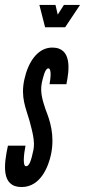

<svg xmlns="http://www.w3.org/2000/svg" viewBox="-34 -747 343 775"><path d="M229 -637 289 -727H224L199 -688L190 -727H125L148 -637ZM234 -407C245 -461 259 -555 177 -555C117 -555 79 -495 64 -425C49 -354 70 -312 85 -260C96 -218 108 -177 101 -142C92 -100 85 -76 71 -76C57 -76 62 -124 69 -159H-2C-18 -85 -31 8 53 8C131 8 162 -77 172 -124C188 -202 167 -262 150 -305C141 -334 126 -371 135 -414C140 -435 148 -471 161 -471C176 -471 169 -424 166 -407Z"/></svg>

Font: League Gothic Condensed Italic
Style: Regular
Weight: 400
Width: 3
Designer: Tyler Finck
Foundry: The League of Moveable Type
Version: Version 1.001;PS 001.001;hotconv 1.0.56;makeotf.lib2.0.21325